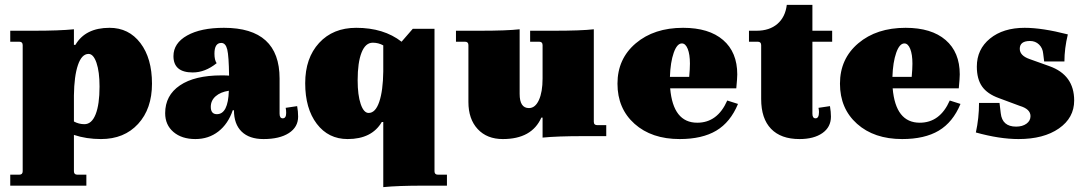

<svg xmlns="http://www.w3.org/2000/svg" viewBox="-20 -558 4450 787"><path d="M22 203V158H59Q73 158 73 144V-373Q73 -387 59 -387H22V-432H118Q223 -432 283 -438V-374H289Q330 -444 429 -444Q508 -444 555.5 -381.5Q603 -319 603 -215Q603 -112 546 -50Q489 12 394 12Q334 12 283 -5V144Q283 158 297 158H334V203ZM326 -49Q356 -49 372 -89.5Q388 -130 388 -203Q388 -264 375.5 -300.5Q363 -337 343 -337Q315 -337 299.5 -291.5Q284 -246 283 -167V-60Q303 -49 326 -49Z M781 12Q725 12 691 -17Q657 -46 657 -94Q657 -167 717.5 -208Q778 -249 888 -249Q908 -249 919 -248Q918 -328 911.5 -355Q905 -382 887 -382Q859 -382 859 -338Q859 -312 868 -299Q821 -261 770 -261Q691 -261 691 -328Q691 -381 747 -412.5Q803 -444 898 -444Q1126 -444 1126 -236V-92Q1126 -73 1139 -73Q1153 -73 1153 -95Q1153 -107 1151 -116L1198 -123Q1202 -101 1202 -80Q1202 -37 1164 -12.5Q1126 12 1060 12Q1002 12 970.5 -18.5Q939 -49 939 -106H934Q915 -50 875 -19Q835 12 781 12ZM844 -120Q844 -90 869 -90Q915 -90 918 -186Q884 -181 864 -163.5Q844 -146 844 -120Z M1551 209V-58H1545Q1504 12 1405 12Q1326 12 1278.5 -50.5Q1231 -113 1231 -217Q1231 -320 1288 -382Q1345 -444 1440 -444Q1553 -444 1626 -387L1672 -440H1761V144Q1761 158 1775 158H1812V203H1716Q1611 203 1551 209ZM1491 -95Q1519 -95 1534.5 -140.5Q1550 -186 1551 -265V-372Q1531 -383 1508 -383Q1478 -383 1462 -342.5Q1446 -302 1446 -229Q1446 -168 1458.5 -131.5Q1471 -95 1491 -95Z M2041 12Q1976 12 1938 -29Q1900 -70 1900 -140V-373Q1900 -387 1886 -387H1849V-432H1945Q2058 -432 2110 -438V-173Q2110 -115 2148 -115Q2174 -115 2189 -148Q2204 -181 2204 -236V-373Q2204 -387 2190 -387H2153V-432H2249Q2362 -432 2414 -438V-59Q2414 -45 2428 -45H2465V0H2372Q2264 0 2204 6V-76H2199Q2160 12 2041 12Z M2766 12Q2651 12 2581 -50.5Q2511 -113 2511 -215Q2511 -317 2586 -380.5Q2661 -444 2780 -444Q2886 -444 2944 -394Q3002 -344 3002 -253Q3002 -238 2998 -196H2727Q2739 -55 2838 -55Q2921 -55 2961 -146L3005 -132Q2974 -57 2916 -22.5Q2858 12 2766 12ZM2775 -380Q2755 -380 2741.5 -341.5Q2728 -303 2726 -243H2805Q2808 -276 2808 -297Q2808 -335 2799 -357.5Q2790 -380 2775 -380Z M3257 12Q3181 12 3140.5 -30Q3100 -72 3100 -152V-373Q3100 -387 3086 -387H3050V-432H3081Q3134 -432 3166.5 -460Q3199 -488 3205 -538H3310V-432H3391V-387H3310V-92Q3310 -73 3323 -73Q3337 -73 3337 -99Q3337 -106 3335 -116L3382 -123Q3386 -99 3386 -80Q3386 -37 3351 -12.5Q3316 12 3257 12Z M3678 12Q3563 12 3493 -50.5Q3423 -113 3423 -215Q3423 -317 3498 -380.5Q3573 -444 3692 -444Q3798 -444 3856 -394Q3914 -344 3914 -253Q3914 -238 3910 -196H3639Q3651 -55 3750 -55Q3833 -55 3873 -146L3917 -132Q3886 -57 3828 -22.5Q3770 12 3678 12ZM3687 -380Q3667 -380 3653.5 -341.5Q3640 -303 3638 -243H3717Q3720 -276 3720 -297Q3720 -335 3711 -357.5Q3702 -380 3687 -380Z M4155 12Q4077 12 3980 -15Q3993 -74 3993 -136H4077L4082 -94Q4088 -39 4145 -39Q4171 -39 4187.5 -51Q4204 -63 4204 -82Q4204 -111 4160 -124L4074 -156Q4027 -173 4005.5 -203.5Q3984 -234 3984 -285Q3984 -356 4038 -400Q4092 -444 4180 -444Q4252 -444 4357 -417Q4343 -359 4343 -306H4260L4256 -338Q4254 -361 4239 -375.5Q4224 -390 4202 -390Q4160 -390 4160 -358Q4160 -330 4200 -316L4281 -287Q4383 -251 4383 -146Q4383 -75 4320.5 -31.5Q4258 12 4155 12Z"/></svg>

Font: Arapey Black
Style: Regular
Weight: 900
Designer: Eduardo Rodriguez Tunni
Foundry: Eduardo Rodriguez Tunni
Version: Version 4.000